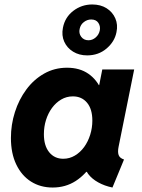

<svg xmlns="http://www.w3.org/2000/svg" viewBox="-20 -839 641 867"><path d="M217.8 7.8Q162.6 7.8 120.1 -19Q77.6 -45.9 53.5 -96.2Q29.3 -146.5 29.3 -215.8Q29.3 -276.4 47.4 -333Q65.4 -389.6 98.9 -434.8Q132.3 -480 179.2 -506.6Q226.1 -533.2 282.7 -533.2Q339.8 -533.2 379.2 -505.9Q418.5 -478.5 438 -431.2L350.6 -454.6H490.2L417.5 -401.9L441.9 -525.4H585.9L515.6 -176.8Q510.7 -153.3 515.6 -139.2Q520.5 -125 540 -118.7L487.8 7.8Q452.1 0.5 423.6 -15.4Q395 -31.2 378.4 -53.2Q361.8 -75.2 363.3 -100.6L439 -63H297.9L400.9 -105.5Q367.7 -51.3 321.8 -21.7Q275.9 7.8 217.8 7.8ZM265.6 -122.1Q293.9 -122.1 318.1 -136.5Q342.3 -150.9 359.9 -175Q377.4 -199.2 387.2 -230.2Q397 -261.2 397 -294.4Q397 -346.7 373 -375.2Q349.1 -403.8 309.1 -403.8Q280.3 -403.8 256.3 -389.6Q232.4 -375.5 214.8 -351.6Q197.3 -327.6 187.7 -297.1Q178.2 -266.6 178.2 -232.9Q178.2 -181.2 202.1 -151.6Q226.1 -122.1 265.6 -122.1ZM373.5 -588.9Q337.4 -588.9 310.1 -605.7Q282.7 -622.6 270 -650.9Q257.3 -679.2 264.2 -713.9Q273.4 -761.2 311 -790Q348.6 -818.8 396.5 -818.8Q434.1 -818.8 461.2 -801.8Q488.3 -784.7 500.7 -756.1Q513.2 -727.5 505.9 -693.4Q497.6 -650.9 461.2 -619.9Q424.8 -588.9 373.5 -588.9ZM379.4 -657.2Q397.5 -657.2 412.1 -669.9Q426.8 -682.6 430.7 -702.1Q434.1 -720.7 424.1 -735.8Q414.1 -751 391.6 -751Q374 -751 358.9 -739.5Q343.8 -728 339.8 -709Q335 -688.5 346.7 -672.9Q358.4 -657.2 379.4 -657.2Z"/></svg>

Font: Reddit Sans ExtraBold
Style: Italic
Weight: 800
Italic angle: -11.25°
Designer: Stephen Hutchings
Version: Version 1.013